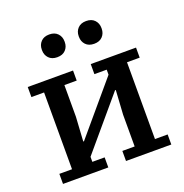

<svg xmlns="http://www.w3.org/2000/svg" viewBox="-131 -850 930 968"><g transform="rotate(-20 334.5 -366.0)"><path d="M44 -54H112V-466H44V-520H287V-466H221V-296L213 -166H217L448 -439V-466H382V-520H625V-466H557V-54H625V0H382V-54H448V-224L456 -354H452L221 -81V-54H287V0H44ZM236 -610Q207 -610 191 -627Q175 -644 175 -669V-673Q175 -698 191 -715Q207 -732 236 -732Q265 -732 281 -715Q297 -698 297 -673V-669Q297 -644 281 -627Q265 -610 236 -610ZM434 -610Q405 -610 389 -627Q373 -644 373 -669V-673Q373 -698 389 -715Q405 -732 434 -732Q463 -732 479 -715Q495 -698 495 -673V-669Q495 -644 479 -627Q463 -610 434 -610Z"/></g></svg>

Font: IBM Plex Serif Medm
Style: Regular
Weight: 500
Designer: Mike Abbink, Paul van der Laan, Pieter van Rosmalen
Foundry: Bold Monday
Version: Version 3.001